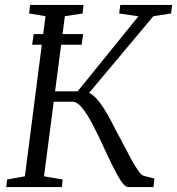

<svg xmlns="http://www.w3.org/2000/svg" viewBox="-20 -763 722 783"><path d="M111 -580.5 117.5 -624H319L313 -580.5ZM503.5 0Q490 0 473.5 -25Q457 -50 437.5 -89.8Q418 -129.5 397.8 -173.8Q377.5 -218 356.5 -257.8Q335.5 -297.5 315.2 -322.8Q295 -348 276.5 -348H177.5L183 -390.5H296.5L544.5 -696.5L466 -708L470.5 -743H682L677.5 -708L605.5 -697L321 -357.5L326 -389.5Q341.5 -388 357 -376Q372.5 -364 388.2 -343Q404 -322 420.2 -293.2Q436.5 -264.5 453.5 -229.5Q469.5 -201 485.5 -169.8Q501.5 -138.5 516.2 -111.5Q531 -84.5 543.8 -66.8Q556.5 -49 566 -46L609.5 -35L606 0ZM5.5 0 9 -31 81.5 -44 165.5 -697 99 -708 102.5 -743H320.5L317 -708L244.5 -697L159.5 -44L235.5 -31L232.5 0Z"/></svg>

Font: Merriweather 48pt Light
Style: Italic
Weight: 300
Italic angle: -7.8°
Version: Version 2.101